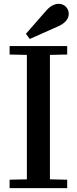

<svg xmlns="http://www.w3.org/2000/svg" viewBox="-20 -980 400 1000"><path d="M30 -44 120 -46V-694L30 -696V-740H330V-696L240 -694V-46L330 -44V0H30ZM135 -777 115 -804 221 -925Q252 -960 286 -960Q308 -960 323 -945Q338 -930 338 -908Q338 -867 281 -842Z"/></svg>

Font: Minipax
Style: Bold
Weight: 500
Designer: Raphaël Ronot, Igor Stepanchenko (Cyrillic)
Foundry: steppetype
Version: Version 1.002